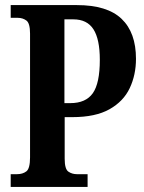

<svg xmlns="http://www.w3.org/2000/svg" viewBox="-20 -734 564 754"><path d="M22 0V-50H47Q69 -50 83.5 -61Q98 -72 98 -116V-602Q98 -643 83.5 -653.5Q69 -664 50 -664H22V-714H282Q401 -714 457.5 -660Q514 -606 514 -503Q514 -440 489.5 -388Q465 -336 410 -305Q355 -274 264 -274H234V-111Q234 -70 248.5 -60Q263 -50 282 -50H324V0ZM256 -329Q317 -329 344.5 -368Q372 -407 372 -499Q372 -580 347 -619Q322 -658 268 -658H233V-329Z"/></svg>

Font: Noto Serif Ethiopic ExtraCondensed
Style: Bold
Weight: 700
Width: 2
Designer: Monotype Design Team
Foundry: Monotype Imaging Inc.
Version: Version 2.102; ttfautohint (v1.8.4.7-5d5b)